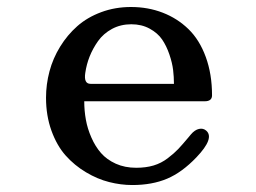

<svg xmlns="http://www.w3.org/2000/svg" viewBox="-20 -529 740 554"><path d="M373 -44.9Q400.9 -44.9 423.1 -51.5Q445.3 -58.1 464.1 -72.5Q482.9 -86.9 494.4 -99.1Q505.9 -111.3 523.9 -132.8Q528.3 -138.2 530.8 -141.1Q542 -154.3 554.2 -157Q566.4 -159.7 575.2 -151.9Q599.6 -130.4 546.9 -75.2Q505.4 -31.7 462.2 -13.4Q418.9 4.9 361.8 4.9Q328.6 4.9 294.9 -3.7Q261.2 -12.2 228 -32Q194.8 -51.8 169.4 -80.3Q144 -108.9 128.4 -152.1Q112.8 -195.3 112.8 -247.1Q112.8 -285.6 122.8 -323.2Q132.8 -360.8 153.6 -394.5Q174.3 -428.2 203.1 -453.6Q231.9 -479 272 -493.9Q312 -508.8 357.9 -508.8Q407.2 -508.8 449.5 -492.4Q491.7 -476.1 523.7 -445.1Q555.7 -414.1 573.7 -364.7Q591.8 -315.4 591.8 -253.9Q591.8 -236.8 570.8 -236.8H223.1Q223.1 -209.5 227.8 -183.6Q232.4 -157.7 243.7 -132.1Q254.9 -106.4 271.5 -87.4Q288.1 -68.4 314.2 -56.6Q340.3 -44.9 373 -44.9ZM226.1 -318.8Q221.2 -287.1 241.2 -287.1H481.9Q481.9 -307.1 479.5 -327.1Q477.1 -347.2 468.8 -371.8Q460.4 -396.5 447.8 -415Q435.1 -433.6 411.9 -446.3Q388.7 -459 358.9 -459Q328.1 -459 303.2 -445.6Q278.3 -432.1 262.9 -410.4Q247.6 -388.7 238.5 -365.7Q229.5 -342.8 226.1 -318.8Z"/></svg>

Font: Director
Style: Regular
Weight: 400
Designer: Ange Degheest & May Jolivet & Justine Herbel
Foundry: Velvetyne Type Foundry
Version: Version 1.000;FEAKit 1.0